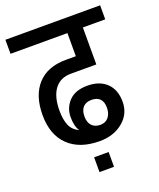

<svg xmlns="http://www.w3.org/2000/svg" viewBox="-154 -768 776 939"><g transform="rotate(-20 234.5 -298.5)"><path d="M232.4 -415.3Q177.2 -415.3 147.7 -376.2Q118.2 -337.1 118.2 -264.1Q118.2 -218.1 130.8 -187.7Q143.4 -157.3 176.4 -142.5Q158.6 -167.7 158.6 -215.9Q158.6 -264.1 191.4 -298.4Q224.2 -332.8 287.4 -332.8Q350.6 -332.8 387.1 -297.8Q423.5 -262.8 423.5 -200Q423.5 -137.3 374.9 -97.1Q326.2 -56.9 253.7 -56.9Q149 -56.9 91 -113.2Q33 -169.4 33 -271.5Q33 -373.6 84.7 -430.5Q136.4 -487.4 232.4 -487.4H284.5V-607.7H-11.7V-680.7H481.3V-607.7H364.9V-415.3ZM341.4 -199.4Q341.4 -229.8 326.5 -245.2Q311.5 -260.6 283 -260.6Q254.6 -260.6 238.9 -244.1Q223.3 -227.6 223.3 -195.9Q223.3 -164.2 239.4 -147.5Q255.4 -130.8 283 -130.8Q310.6 -130.8 326 -149.9Q341.4 -169 341.4 -199.4ZM199.4 7.8H275V84.7H199.4Z"/></g></svg>

Font: Puralecka Narrow
Style: Regular
Weight: 400
Designer: Hector Gatti, Marcela Romero, Pablo Cosgaya and Nicolas Silva
Version: Version 1.004;PS 001.004;hotconv 1.0.70;makeotf.lib2.5.58329